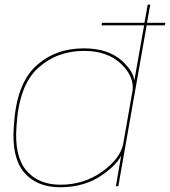

<svg xmlns="http://www.w3.org/2000/svg" viewBox="-20 -805 734 830"><path d="M419 -695.5 421 -706.5H604.5L618.5 -785H629.5L615.5 -706.5H694.5L692.5 -695.5H614L491.5 0H481L502 -121.5L503.5 -131.5Q484 -93 425.5 -51Q348 4.5 240.5 4.5Q137.5 4.5 83.2 -61Q29 -126.5 40 -261.5Q50.5 -440 133.8 -518Q217 -596 342.5 -596Q449 -596 509 -540.5Q557 -496 560.5 -456L603 -695.5ZM512 -180 553.5 -416Q559 -475.5 504.5 -528Q445 -585 343.5 -585Q225.5 -585 143.8 -510.2Q62 -435.5 51.5 -261.5Q41 -131 93.2 -68.8Q145.5 -6.5 241.5 -6.5Q343 -6.5 422.5 -63.5Q498 -118 512 -180Z"/></svg>

Font: Anybody ExtraExpanded Thin
Style: Italic
Weight: 100
Width: 8
Italic angle: -10°
Designer: Tyler Finck
Foundry: Etcetera Type Company
Version: Version 1.010; ttfautohint (v1.8.3) -l 8 -r 50 -G 200 -x 14 